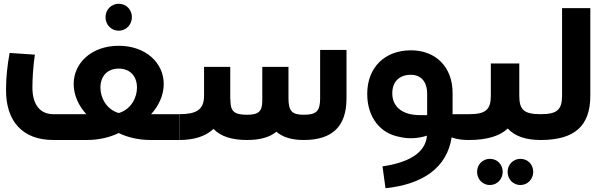

<svg xmlns="http://www.w3.org/2000/svg" viewBox="-20 -743 3232 1019"><path d="M610 -580C649 -580 680 -612 680 -652C680 -692 650 -723 610 -723C571 -723 540 -692 540 -652C540 -611 571 -580 610 -580ZM782 -137C824 -183 849 -240 849 -297C849 -409 754 -500 610 -500C466 -500 371 -409 371 -297C371 -240 396 -183 438 -137H263C192 -137 152 -189 152 -278C152 -326 156 -391 165 -453L31 -462C19 -395 12 -334 12 -267C11 -97 102 0 263 0H440C505 0 563 -14 610 -37C657 -14 715 0 780 0H931V-137ZM610 -379C669 -379 707 -340 707 -278C707 -226 677 -163 610 -143C543 -163 513 -226 513 -278C513 -340 551 -379 610 -379Z M1679 -478V-221C1679 -152 1658 -134 1592 -134C1531 -134 1511 -152 1511 -221V-388H1372V-209C1372 -151 1352 -134 1291 -134C1225 -134 1203 -151 1203 -209V-215H1202V-388H1063V-235C1063 -159 1020 -137 932 -137V0C1009 0 1071 -19 1113 -59C1151 -19 1210 0 1291 0C1359 0 1411 -14 1447 -44C1481 -14 1530 0 1592 0C1743 0 1819 -71 1819 -221V-478Z M2469 -137H2382V-250C2382 -386 2294 -476 2161 -476C2021 -476 1929 -384 1929 -245V-244C1929 -119 2000 -35 2098 -17C2145 -5 2196 -7 2246 -23C2238 74 2139 121 2010 140L2026 256C2225 235 2352 147 2377 -14C2409 -2 2440 0 2469 0ZM2062 -247V-248C2062 -309 2099 -346 2160 -346C2215 -346 2247 -309 2247 -245V-132H2209C2117 -132 2062 -175 2062 -247Z M2736 -235V-406H2585V-235C2585 -160 2557 -137 2469 -137C2458 -137 2450 -129 2450 -118V-19C2450 -8 2458 0 2469 0C2563 0 2631 -20 2675 -61C2712 -20 2770 0 2850 0V-137C2762 -137 2736 -159 2736 -235ZM2580 100C2542 100 2512 130 2512 169C2512 209 2542 239 2580 239C2618 239 2648 208 2648 169C2648 130 2619 100 2580 100ZM2742 100C2704 100 2674 130 2674 169C2674 209 2704 239 2742 239C2780 239 2810 208 2810 169C2810 130 2781 100 2742 100Z M2850 0C3030 0 3113 -75 3113 -235V-700H2963V-235C2963 -160 2936 -137 2850 -137C2838 -137 2832 -131 2832 -119V-17C2832 -6 2838 0 2850 0Z"/></svg>

Font: Juman SemiBold
Style: Regular
Weight: 600
Designer: Bandar Raffah (Arabic) Julieta Ulanovsky (Latin)
Foundry: Caramella
Version: Version 5.022;PS 005.022;hotconv 1.0.88;makeotf.lib2.5.64775